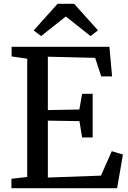

<svg xmlns="http://www.w3.org/2000/svg" viewBox="-20 -989 674 1009"><path d="M123 -59V-680.5L41 -692.5V-743H555L569 -587.5H512L480 -685L231.5 -691V-410.5L397 -413.5L411.5 -496H467V-266.5H411.5L397.5 -352.5L231.5 -355V-56L510.5 -66L567.5 -194.5L626 -177L595.5 0H40V-49.5ZM196 -799.5 157 -829 282.5 -969H369.5L495 -829.5L455.5 -799.5L326 -902.5Z"/></svg>

Font: Merriweather Light 18pt
Style: Regular
Weight: 400
Version: Version 2.100